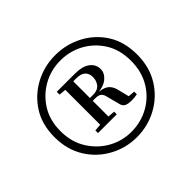

<svg xmlns="http://www.w3.org/2000/svg" viewBox="-109 -925 724 724"><g transform="rotate(-45 253.5 -562.5)"><path d="M367 -473V-459Q357 -457 351.5 -456.5Q346 -456 337 -456Q317 -456 307 -461.5Q297 -467 294 -482L282 -528Q279 -544 271.5 -551.5Q264 -559 247 -559H210V-574H249Q273 -574 284.5 -588Q296 -602 296 -622Q296 -641 284.5 -652Q273 -663 247 -663H210V-679H257Q296 -679 317 -663.5Q338 -648 338 -622Q338 -601 318 -584Q298 -567 252 -565L255 -568Q291 -567 306.5 -556.5Q322 -546 328 -524L343 -464L321 -477ZM205 -477H213L260 -473V-459H160V-473ZM205 -660 160 -664V-679H210V-663ZM65 -564Q65 -507 91.5 -464Q118 -421 160.5 -397Q203 -373 253 -373Q304 -373 347 -397Q390 -421 415.5 -464Q441 -507 441 -564Q441 -622 415 -664Q389 -706 346.5 -729.5Q304 -753 253 -753Q203 -753 160.5 -729.5Q118 -706 91.5 -664Q65 -622 65 -564ZM188 -459V-679H232V-459ZM33 -564Q33 -632 64 -680Q95 -728 145 -754.5Q195 -781 253 -781Q312 -781 362.5 -754.5Q413 -728 443.5 -680Q474 -632 474 -564Q474 -498 443.5 -448.5Q413 -399 362.5 -371.5Q312 -344 253 -344Q195 -344 144.5 -371.5Q94 -399 63.5 -448.5Q33 -498 33 -564Z"/></g></svg>

Font: Noto Serif KR ExtraLight Medium
Style: Regular
Weight: 500
Version: Version 2.002-H1;hotconv 1.1.0;makeotfexe 2.6.0